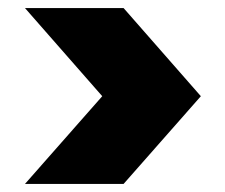

<svg xmlns="http://www.w3.org/2000/svg" viewBox="-20 -584 559 477"><path d="M234 -345 42 -564H287L479 -345L287 -127H42Z"/></svg>

Font: SVN-Poppins ExtraBold
Style: Regular
Weight: 800
Designer: Ninad Kale (Devanagari), Jonny Pinhorn (Latin)
Foundry: Indian Type Foundry
Version: Version 3.002 2017; ttfautohint (v1.8.3)